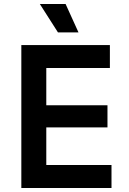

<svg xmlns="http://www.w3.org/2000/svg" viewBox="-20 -934 640 954"><path d="M86 0V-710H526V-596H210V-411H514V-301H210V-114H534V0ZM268 -773 178 -914H306L370 -773Z"/></svg>

Font: Geist Mono SemiBold
Style: Regular
Weight: 600
Monospace: yes
Designer: Basement.studio, Andrés Briganti, Mateo Zaragoza
Foundry: Basement.studio, Vercel, Andrés Briganti, Guido Ferreyra, Mateo Zaragoza
Version: Version 1.500; ttfautohint (v1.8.4.7-5d5b)